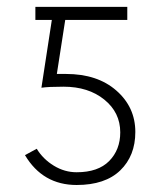

<svg xmlns="http://www.w3.org/2000/svg" viewBox="-20 -521 472 559"><path d="M52.7 -69.3 86.9 -87.9Q105.5 -57.6 136.7 -38.6Q168 -19.5 203.1 -19.5Q265.6 -19.5 297.9 -52.2Q330.1 -85 330.1 -135.7Q330.1 -193.4 283.7 -231Q237.3 -268.6 165 -268.6Q121.1 -268.6 100.6 -265.6L130.9 -462.9H83V-501H350.6V-462.9H169.9L145.5 -305.7H171.9Q263.7 -305.7 318.8 -257.3Q374 -209 374 -136.7Q374 -67.4 330.1 -24.9Q286.1 17.6 203.1 17.6Q104.5 17.6 52.7 -69.3Z"/></svg>

Font: Gothic A1 ExtraLight
Style: Regular
Weight: 275
Designer: HanYang I&C Co.,Ltd.
Foundry: HanYang I&C Co.,Ltd.
Version: Version 2.50